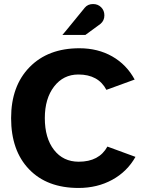

<svg xmlns="http://www.w3.org/2000/svg" viewBox="-20 -919 713 951"><path d="M441 -899Q465 -899 481 -883Q497 -867 497 -843Q497 -817 478 -801Q473 -798 403 -746H289Q290 -746 344.5 -813Q399 -880 400 -881Q415 -899 441 -899ZM651 -142Q610 -69 536 -28.5Q462 12 369 12Q213 12 124 -80.5Q35 -173 35 -334Q35 -493 126.5 -586.5Q218 -680 373 -680Q465 -680 536 -639.5Q607 -599 647 -525L507 -474Q467 -550 368 -550Q294 -550 248 -490.5Q202 -431 202 -334Q202 -235 247.5 -176.5Q293 -118 370 -118Q471 -118 512 -193Z"/></svg>

Font: Atkinson Hyperlegible Pro
Style: Bold
Weight: 700
Designer: Elliott Scott, Megan Eiswerth, Linus Boman, Theodore Petrosky, Jacob Perez
Foundry: Braille Institute
Version: Version 1.5.1